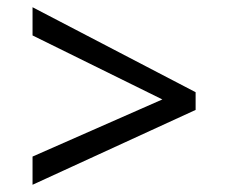

<svg xmlns="http://www.w3.org/2000/svg" viewBox="-20 -588 632 531"><path d="M70 -155 429 -313 70 -490V-568L521 -333V-284L70 -77Z"/></svg>

Font: tamil15
Style: Book
Weight: 400
Designer: Jelle Bosma - Monotype Design Team
Foundry: Monotype Imaging Inc.
Version: Version 2.003